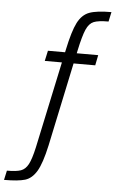

<svg xmlns="http://www.w3.org/2000/svg" viewBox="-190 -784 612 1016"><g transform="rotate(5 115.5 -276.0)"><path d="M199 -524 196 -510H310L299 -455H184L90 -11Q69 85 44 127Q19 169 -17.5 180Q-54 191 -129 191L-118 141Q-68 141 -44 132.5Q-20 124 -5 96Q10 68 24 5L122 -455H31L43 -510H134L137 -524Q158 -624 181 -669Q204 -714 242.5 -728.5Q281 -743 360 -743L349 -692Q295 -692 270.5 -682Q246 -672 231 -638Q216 -604 199 -524Z"/></g></svg>

Font: Saira Semi Condensed Light
Style: Regular
Weight: 300
Width: 4
Designer: Hector Gatti with collaboration of the Omnibus-Type team
Foundry: Omnibus-Type
Version: Version 1.001; ttfautohint (v1.8)